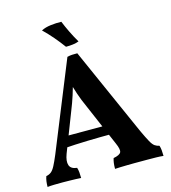

<svg xmlns="http://www.w3.org/2000/svg" viewBox="-126 -979 964 1083"><g transform="rotate(-15 355.5 -437.0)"><path d="M374 -682 603 -167Q624 -122 636.5 -99.5Q649 -77 660.5 -69Q672 -61 687 -58Q691 -45 692.5 -30Q694 -15 694 3Q678 1 652 0.5Q626 0 599.5 0Q573 0 557 0Q545 0 525 0Q505 0 483 0.5Q461 1 441.5 1.5Q422 2 411 3Q411 -17 413 -31.5Q415 -46 419 -58Q456 -65 463 -80Q470 -95 452 -135L348 -377Q327 -423 314 -462Q301 -501 290 -543H312Q300 -500 287 -459.5Q274 -419 257 -377L169 -150Q154 -110 162 -86Q170 -62 206 -58Q210 -46 211.5 -30.5Q213 -15 213 3Q202 2 183.5 1.5Q165 1 144.5 0.5Q124 0 107 0Q82 0 57 0.5Q32 1 17 3Q17 -14 19 -29Q21 -44 26 -58Q43 -61 55 -70.5Q67 -80 78.5 -102Q90 -124 106 -162L315 -677Q331 -681 343.5 -681.5Q356 -682 374 -682ZM427 -247 442 -192Q375 -192 301.5 -190Q228 -188 160 -183L176 -247ZM322 -734Q297 -768 271 -798.5Q245 -829 215 -858Q238 -870 270.5 -874Q303 -878 333 -877Q345 -847 362 -812Q379 -777 398 -745Q383 -739 363.5 -736.5Q344 -734 322 -734Z"/></g></svg>

Font: Vollkorn
Style: Bold
Weight: 700
Designer: Friedrich Althausen
Foundry: Friedrich Althausen
Version: Version 5.000